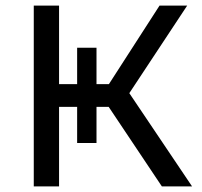

<svg xmlns="http://www.w3.org/2000/svg" viewBox="-20 -664 720 684"><path d="M367.1 -283.4 556.6 0H664.2L440.7 -332.1L646.8 -644H548.3L368 -364.3H323.8V-494H254.8V-364.3H190.4V-644H100.3V0H190.4V-283.4H254.8V-154.6H323.8V-283.4Z"/></svg>

Font: Montserrat Ace
Style: Regular
Weight: 500
Designer: Julieta Ulanovsky
Foundry: Julieta Ulanovsky
Version: Version 1